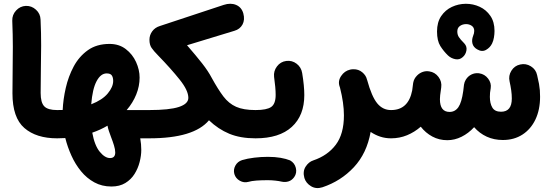

<svg xmlns="http://www.w3.org/2000/svg" viewBox="-20 -674 2880 1008"><path d="M45.4 -184.1Q45.4 -249 46.4 -307.9Q47.4 -366.7 47.4 -428.7Q47.4 -490.7 44.4 -565.4Q43.5 -596.2 64.5 -618.9Q85.4 -641.6 115.7 -643.1Q146 -644 168.9 -623Q191.9 -602.1 192.9 -571.3Q196.3 -498 196 -435.3Q195.8 -372.6 194.6 -312.5Q193.4 -252.4 193.4 -186Q193.4 -135.7 212.2 -116Q231 -96.2 279.8 -96.2H280.3Q311 -96.2 332.5 -74.5Q354 -52.7 354 -22Q354 8.3 332.5 30.3Q311 52.2 280.3 52.2H279.8Q170.4 52.2 107.9 -2Q45.4 -56.2 45.4 -184.1Z M206.1 -22Q206.1 -52.7 228 -74.5Q250 -96.2 280.3 -96.2Q294.9 -96.2 309.1 -96.7Q311.5 -151.9 325.2 -212.2Q338.9 -272.5 366.9 -325Q395 -377.4 441.2 -410.4Q487.3 -443.4 555.2 -443.4Q605 -443.4 640.4 -416.3Q675.8 -389.2 694.3 -348.4Q712.9 -307.6 712.9 -266.6Q712.9 -221.7 695.3 -178Q677.7 -134.3 645 -96.2H763.7Q794.4 -96.2 815.9 -74.5Q837.4 -52.7 837.4 -22Q837.4 8.3 815.9 30.3Q794.4 52.2 763.7 52.2H716.3Q721.7 83.5 721.7 113.3Q721.7 143.1 713.1 176.5Q704.6 210 686.3 239.3Q668 268.6 637.9 286.9Q607.9 305.2 564.9 305.2Q515.1 305.2 475.3 283.4Q435.5 261.7 405.5 225.1Q375.5 188.5 355 143.1Q334.5 97.7 322.8 50.8Q301.8 52.2 280.3 52.2Q250 52.2 228 30.3Q206.1 8.3 206.1 -22ZM540 -288.6Q508.8 -288.6 487.1 -247.8Q465.3 -207 459 -126.5Q517.6 -149.4 545.9 -183.6Q574.2 -217.8 574.2 -249Q574.2 -267.1 567.1 -277.8Q560.1 -288.6 540 -288.6ZM563.5 46.9Q557.1 30.3 551.8 14.2Q546.4 -2 544.4 -14.2Q507.3 7.8 464.4 22.5Q476.6 89.8 503.7 122.8Q530.8 155.8 557.6 155.8Q585 155.8 585 126.5Q585 110.8 578.4 89.4Q571.8 67.9 563.5 46.9Z M689 -22Q689 -52.7 711.2 -74.5Q733.4 -96.2 763.7 -96.2Q869.6 -96.2 919.2 -112.5Q968.8 -128.9 968.8 -160.2Q968.8 -199.2 923.3 -256.1Q877.9 -313 809.6 -383.3Q787.1 -406.2 775.9 -422.4Q764.6 -438.5 764.6 -465.3Q764.6 -489.7 779.3 -509.8Q793.9 -529.8 819.8 -537.6L1154.8 -648.4Q1190.9 -660.2 1219.5 -648.2Q1248 -636.2 1257.3 -604Q1266.6 -570.3 1253.2 -545.4Q1239.7 -520.5 1210.4 -512.2L961.9 -436.5Q1009.3 -381.8 1041.3 -341.1Q1073.2 -300.3 1091.3 -265.6Q1124.5 -205.1 1152.8 -167.7Q1181.2 -130.4 1219.7 -113.3Q1258.3 -96.2 1321.3 -96.2H1321.8Q1352.5 -96.2 1374 -74.5Q1395.5 -52.7 1395.5 -22Q1395.5 8.3 1374 30.3Q1352.5 52.2 1321.8 52.2H1321.3Q1241.7 52.2 1183.6 28.1Q1125.5 3.9 1077.1 -42.5Q998 52.2 763.7 52.2Q733.4 52.2 711.2 30.3Q689 8.3 689 -22Z M1247.6 -22Q1247.6 -52.7 1269.5 -74.5Q1291.5 -96.2 1321.8 -96.2Q1380.4 -96.2 1403.8 -112.5Q1427.2 -128.9 1427.2 -175.8Q1427.2 -212.4 1418.9 -270.5Q1415.5 -300.8 1434.1 -325.4Q1452.6 -350.1 1482.9 -354Q1513.2 -357.9 1537.4 -339.4Q1561.5 -320.8 1566.4 -290.5Q1577.6 -222.7 1577.6 -174.8Q1577.6 -67.9 1512 -7.8Q1446.3 52.2 1321.8 52.2Q1291.5 52.2 1269.5 30.3Q1247.6 8.3 1247.6 -22ZM1210.4 239.7Q1204.1 216.8 1215.6 195.6Q1227.1 174.3 1251 166.5Q1278.3 158.2 1314.5 153.8Q1350.6 149.4 1386.2 149.4Q1423.3 149.4 1452.9 154.5Q1482.4 159.7 1502.9 168Q1526.9 181.6 1533.2 207.8Q1539.6 233.9 1524.9 255.4Q1512.7 272.5 1495.4 278.1Q1478 283.7 1459.5 279.8Q1445.3 276.4 1425 274.2Q1404.8 272 1386.2 272Q1353.5 272 1326.9 273.9Q1300.3 275.9 1283.7 280.8Q1260.7 287.1 1239 274.9Q1217.3 262.7 1210.4 239.7Z M1763.2 -219.2Q1752.9 -248 1770.8 -274.9Q1788.6 -301.8 1818.4 -308.6Q1826.7 -310.5 1835.4 -310.5Q1862.3 -311 1882.1 -294.4Q1901.9 -277.8 1906.7 -255.9Q1907.2 -254.9 1907.7 -253.4Q1931.2 -167.5 1960.2 -131.8Q1989.3 -96.2 2032.7 -96.2H2033.2Q2064 -96.2 2085.4 -74.5Q2106.9 -52.7 2106.9 -22Q2106.9 8.3 2085.4 30.3Q2064 52.2 2033.2 52.2H2032.7Q2003.4 52.2 1976.6 43.5Q1949.7 34.7 1925.8 18.6Q1905.8 131.3 1837.6 204.1Q1769.5 276.9 1672.9 309.1Q1639.6 319.8 1613 303.7Q1586.4 287.6 1578.1 260.7Q1568.4 226.1 1584.5 200.9Q1600.6 175.8 1625 168Q1700.2 142.6 1742.9 85.9Q1785.6 29.3 1785.6 -68.4Q1785.6 -132.8 1765.1 -213.4Q1764.2 -216.3 1763.2 -219.2Z M1959 -22Q1959 -52.7 1981 -74.5Q2002.9 -96.2 2033.2 -96.2Q2124 -96.2 2144 -199.2Q2145.5 -213.9 2148.9 -236.8V-237.8Q2149.4 -238.3 2149.4 -239.3Q2149.4 -239.3 2149.4 -239.7Q2153.3 -261.2 2169.4 -277.3Q2169.9 -277.8 2170.4 -278.3Q2170.4 -278.3 2170.4 -278.3Q2182.6 -290.5 2199.2 -296.4Q2215.8 -302.2 2233.4 -299.3Q2263.7 -294.9 2282.2 -270Q2300.8 -245.1 2296.4 -214.8Q2292 -186.5 2290.8 -173.8Q2289.6 -161.1 2289.6 -153.3Q2289.6 -86.4 2340.3 -86.4Q2369.1 -86.4 2386.5 -111.3Q2403.8 -136.2 2412.1 -196.8Q2413.1 -210.9 2416 -229.5Q2418 -243.2 2425.3 -255.4Q2425.3 -255.9 2425.8 -255.9Q2426.3 -256.3 2426.3 -256.8Q2436.5 -273.4 2454.3 -282.5Q2472.2 -291.5 2492.2 -289.6Q2493.7 -289.6 2495.1 -289.1H2496.1Q2524.9 -284.7 2542.7 -261.2Q2560.5 -237.8 2556.2 -210.9Q2554.7 -198.7 2552.7 -187Q2551.8 -175.8 2551.8 -165.5Q2551.8 -131.3 2564.7 -109.4Q2577.6 -87.4 2610.4 -87.4Q2667 -87.4 2667 -156.7Q2667 -178.2 2663.8 -200.4Q2660.6 -222.7 2655.3 -246.6Q2648.4 -276.4 2664.8 -302.7Q2681.2 -329.1 2710.9 -335.4Q2740.7 -342.3 2767.1 -325.9Q2793.5 -309.6 2799.8 -279.8Q2806.6 -252 2809.8 -233.6Q2813 -215.3 2814.2 -200.2Q2815.4 -185.1 2815.4 -166Q2815.4 -97.7 2791 -46.6Q2766.6 4.4 2722.7 32.7Q2678.7 61 2620.1 61Q2573.7 61 2535.4 43.5Q2497.1 25.9 2469.2 -6.3Q2439.5 25.9 2403.3 43.9Q2367.2 62 2328.1 62Q2285.2 62 2249.5 42.7Q2213.9 23.4 2189 -8.8Q2156.7 19.5 2117.2 35.9Q2077.6 52.2 2033.2 52.2Q2002.9 52.2 1981 30.3Q1959 8.3 1959 -22ZM2274.4 -508.8Q2274.4 -557.1 2296.1 -589.4Q2317.9 -621.6 2352.3 -637.7Q2386.7 -653.8 2425.3 -654.1Q2463.9 -654.3 2498.3 -638.4Q2532.7 -622.6 2554.4 -590.8Q2576.2 -559.1 2576.2 -511.7Q2576.2 -494.6 2573.2 -477.3Q2570.3 -460 2563.5 -445.8Q2553.2 -424.3 2531.7 -412.1Q2510.3 -399.9 2484.9 -415Q2465.3 -426.3 2460.4 -445.3Q2455.6 -464.4 2463.9 -485.8Q2469.7 -499 2469.7 -511.7Q2469.7 -529.8 2456.3 -538.8Q2442.9 -547.9 2425.3 -547.4Q2407.7 -546.9 2394.3 -537.4Q2380.9 -527.8 2380.9 -508.8Q2380.9 -492.2 2388.7 -479.7Q2396.5 -467.3 2417.5 -446.3Q2432.6 -430.2 2428.7 -408.7Q2424.8 -387.2 2409.2 -374Q2392.6 -358.9 2370.4 -363.3Q2348.1 -367.7 2332 -382.8Q2309.1 -404.8 2291.7 -432.4Q2274.4 -460 2274.4 -508.8Z"/></svg>

Font: Mikhak-FD ExtraBold
Style: Regular
Weight: 800
Designer: Amin Abedi
Version: Version 3.2